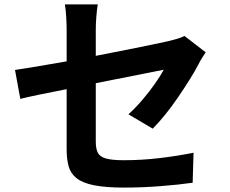

<svg xmlns="http://www.w3.org/2000/svg" viewBox="-20 -810 1040 870"><path d="M912 -573Q905 -563 895.5 -547.5Q886 -532 879 -518Q863 -487 838.5 -448Q814 -409 786 -368Q758 -327 728.5 -290.5Q699 -254 672 -227L562 -292Q595 -322 626.5 -359Q658 -396 683 -432Q708 -468 722 -494L414 -433V-168Q414 -137 423 -118.5Q432 -100 459.5 -92Q487 -84 542 -84Q621 -84 702 -93.5Q783 -103 857 -118L853 18Q791 27 707 33.5Q623 40 543 40Q458 40 406 29.5Q354 19 327 -2.5Q300 -24 291 -56.5Q282 -89 282 -133V-406Q215 -393 159.5 -381.5Q104 -370 72 -362L48 -493Q83 -498 145.5 -508.5Q208 -519 282 -532V-675Q282 -700 280 -733.5Q278 -767 274 -790H423Q419 -767 416.5 -734Q414 -701 414 -675V-557Q487 -571 554.5 -584.5Q622 -598 672.5 -608.5Q723 -619 745 -624Q766 -629 784 -634.5Q802 -640 816 -647Z"/></svg>

Font: Source Han Sans
Style: Bold
Weight: 700
Designer: Ryoko NISHIZUKA Ë•øÂ°öÊ∂ºÂ≠ê (kana, bopomofo & ideographs); Paul D. Hunt (Latin, Greek & Cyrillic); Sandoll Communicatio
Foundry: Adobe
Version: Version 2.004;hotconv 1.0.118;makeotfexe 2.5.65603